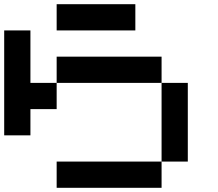

<svg xmlns="http://www.w3.org/2000/svg" viewBox="-20 -895 1040 915"><path d="M0 -250V-750H125V-500H250V-375H125V-250ZM250 0V-125H750V0ZM250 -500V-625H750V-500ZM250 -750V-875H625V-750ZM750 -125V-500H875V-125Z"/></svg>

Font: Galmuri7 Regular
Style: Regular
Weight: 400
Designer: Lee Minseo (quiple)
Version: Version 2.399;hotconv 1.1.1;makeotfexe 2.6.0 DEVELOPMENT